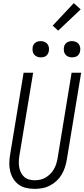

<svg xmlns="http://www.w3.org/2000/svg" viewBox="-20 -1200 540 1228"><path d="M202 8Q174 8 147.5 2Q121 -4 100 -19Q79 -34 65.5 -56Q52 -78 45.5 -103.5Q39 -129 39.5 -157Q40 -185 45 -213L131 -735H192L104 -204Q101 -185 100.5 -166Q100 -147 103 -129.5Q106 -112 114 -96Q122 -80 135 -68.5Q148 -57 165.5 -52Q183 -47 202 -47Q219 -47 237.5 -51Q256 -55 272 -64.5Q288 -74 301.5 -87.5Q315 -101 324.5 -117.5Q334 -134 339.5 -151.5Q345 -169 348 -186L438 -735H499L407 -177Q403 -153 395 -129Q387 -105 374 -83Q361 -61 341.5 -43Q322 -25 299 -13Q276 -1 251 3.5Q226 8 202 8ZM441 -833Q428 -833 417 -837.5Q406 -842 398.5 -851Q391 -860 389 -872.5Q387 -885 389 -898Q390 -906 395 -914.5Q400 -923 407.5 -928Q415 -933 423.5 -935Q432 -937 440 -937Q453 -937 464.5 -932.5Q476 -928 483 -919Q490 -910 492.5 -897.5Q495 -885 492 -872Q491 -864 486 -855.5Q481 -847 474 -842Q467 -837 458 -835Q449 -833 441 -833ZM241 -833Q228 -833 217 -837.5Q206 -842 198.5 -851Q191 -860 189 -872.5Q187 -885 189 -898Q190 -906 195 -914.5Q200 -923 207.5 -928Q215 -933 223.5 -935Q232 -937 240 -937Q253 -937 264.5 -932.5Q276 -928 283 -919Q290 -910 292.5 -897.5Q295 -885 292 -872Q291 -864 286 -855.5Q281 -847 274 -842Q267 -837 258 -835Q249 -833 241 -833ZM352 -1004 317 -1036 452 -1180 496 -1140Z"/></svg>

Font: Iosevka Term Curly Light
Style: Italic
Weight: 300
Italic angle: -9°
Designer: Belleve Invis
Foundry: Belleve Invis
Version: Version 32.3.0